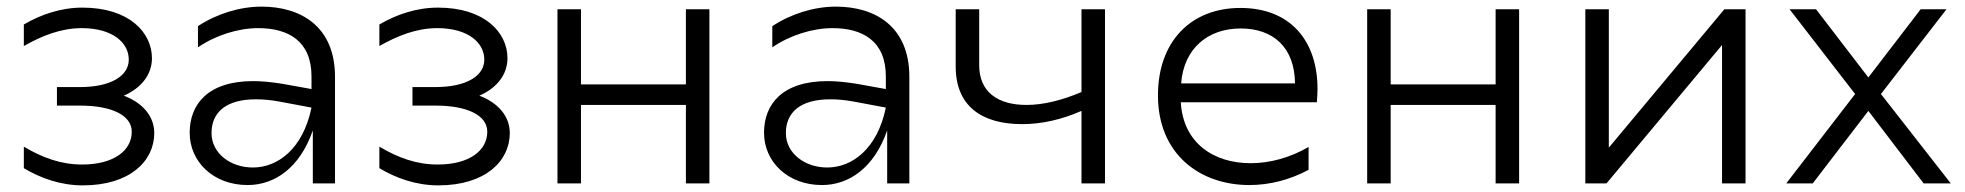

<svg xmlns="http://www.w3.org/2000/svg" viewBox="-20 -554 5937 580"><path d="M230 6C373 6 446 -68 446 -152C446 -202 412 -243 354 -265C407 -288 439 -329 439 -378C439 -456 370 -531 229 -531C164 -531 103 -510 52 -480V-415C107 -446 164 -469 227 -469C320 -469 369 -425 369 -374C369 -323 312 -291 222 -291H152V-235H222C317 -235 378 -206 378 -156C378 -100 325 -57 228 -57C165 -57 109 -77 52 -111V-46C102 -16 163 6 230 6Z M925 0H992V-322C992 -474 889 -534 770 -534C704 -534 634 -512 578 -475V-411C632 -448 700 -469 760 -469C851 -469 921 -430 921 -323V-285L832 -301C800 -306 771 -309 745 -309C608 -309 553 -239 553 -153C553 -65 625 5 728 5C808 5 885 -45 925 -160ZM619 -152C619 -214 662 -254 753 -254C775 -254 798 -252 825 -247L921 -229C895 -103 818 -48 744 -48C676 -48 619 -91 619 -152Z M1304 6C1447 6 1520 -68 1520 -152C1520 -202 1486 -243 1428 -265C1481 -288 1513 -329 1513 -378C1513 -456 1444 -531 1303 -531C1238 -531 1177 -510 1126 -480V-415C1181 -446 1238 -469 1301 -469C1394 -469 1443 -425 1443 -374C1443 -323 1386 -291 1296 -291H1226V-235H1296C1391 -235 1452 -206 1452 -156C1452 -100 1399 -57 1302 -57C1239 -57 1183 -77 1126 -111V-46C1176 -16 1237 6 1304 6Z M1664 0H1735V-237H2052V0H2123V-526H2052V-299H1735V-526H1664Z M2660 0H2727V-322C2727 -474 2624 -534 2505 -534C2439 -534 2369 -512 2313 -475V-411C2367 -448 2435 -469 2495 -469C2586 -469 2656 -430 2656 -323V-285L2567 -301C2535 -306 2506 -309 2480 -309C2343 -309 2288 -239 2288 -153C2288 -65 2360 5 2463 5C2543 5 2620 -45 2660 -160ZM2354 -152C2354 -214 2397 -254 2488 -254C2510 -254 2533 -252 2560 -247L2656 -229C2630 -103 2553 -48 2479 -48C2411 -48 2354 -91 2354 -152Z M3247 0H3318V-526H3247V-276C3188 -251 3132 -237 3081 -237C2993 -237 2938 -277 2938 -357V-526H2867V-353C2867 -234 2945 -179 3068 -179C3127 -179 3188 -193 3247 -219Z M3754 5C3816 5 3877 -11 3933 -41V-110C3876 -77 3815 -61 3758 -61C3645 -61 3554 -123 3547 -245H3958C3959 -259 3960 -272 3960 -285C3960 -431 3878 -530 3727 -530C3577 -530 3478 -428 3478 -266C3478 -87 3606 5 3754 5ZM3892 -302H3548C3556 -407 3628 -468 3728 -468C3826 -468 3891 -411 3892 -302Z M4110 0H4181V-237H4498V0H4569V-526H4498V-299H4181V-526H4110Z M4769 0H4833L5182 -418V0H5253V-526H5189L4840 -108V-526H4769Z M5376 0H5456L5624 -219L5791 0H5873L5662 -270L5860 -526H5782L5624 -320L5466 -526H5386L5584 -270Z"/></svg>

Font: Chess Sans
Style: Regular
Weight: 400
Designer: Wolf Bōese
Foundry: Wolf Bōese
Version: Version 7.223;Glyphs 3.3 (3306)